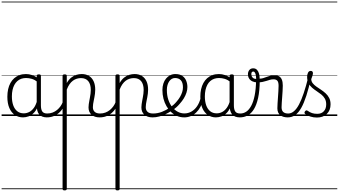

<svg xmlns="http://www.w3.org/2000/svg" viewBox="-20 -1435 4192 2375"><path d="M265 17Q209 17 165 -12Q121 -41 96 -98Q71 -155 71 -238Q71 -288 80.5 -331Q90 -374 109 -408.5Q128 -443 156 -467.5Q184 -492 220 -505.5Q256 -519 301 -519Q339 -519 376 -506.5Q413 -494 448 -470V-419Q409 -449 373.5 -459.5Q338 -470 302 -470Q270 -470 243 -460.5Q216 -451 194.5 -432Q173 -413 158 -385.5Q143 -358 135 -322Q127 -286 127 -242Q127 -180 143.5 -133Q160 -86 193 -59.5Q226 -33 274 -33Q308 -33 340.5 -49Q373 -65 399.5 -101.5Q426 -138 442 -202L461 -159Q440 -85 406 -47Q372 -9 335 4Q298 17 265 17ZM560 17Q527 17 502.5 7Q478 -3 463 -22Q448 -41 441 -69Q434 -97 434 -132V-495Q434 -506 440.5 -510.5Q447 -515 461 -515Q474 -515 480 -510.5Q486 -506 486 -496V-133Q486 -81 503 -56Q520 -31 566 -31Q573 -31 577.5 -23.5Q582 -16 581.5 -7Q581 2 576 9.5Q571 17 560 17ZM0 895H622V905H0ZM0 -20H622V0H0ZM0 -505H622V-500H0ZM0 -1415H622V-1405H0Z M557 17Q546 17 540.5 9.5Q535 2 535.5 -7Q536 -16 543 -23.5Q550 -31 563 -31Q600 -31 631 -43Q662 -55 686 -75Q710 -95 728 -120Q746 -145 756 -172Q760 -183 769 -182.5Q778 -182 784 -174.5Q790 -167 787 -157Q776 -124 756 -93Q736 -62 707.5 -37Q679 -12 641 2.5Q603 17 557 17ZM622 895V905ZM622 -20V0ZM622 -505V-500ZM622 -1415V-1405Z M779 920Q766 920 760 915.5Q754 911 754 901V-496Q754 -506 760.5 -510.5Q767 -515 780 -515Q794 -515 800 -510.5Q806 -506 806 -496V-408Q830 -450 860.5 -474.5Q891 -499 924.5 -509Q958 -519 991 -519Q1042 -519 1079.5 -496.5Q1117 -474 1137.5 -431Q1158 -388 1158 -325Q1158 -301 1155 -278Q1152 -255 1148 -233Q1144 -211 1139.5 -190Q1135 -169 1132 -148.5Q1129 -128 1129 -109Q1129 -72 1151.5 -51.5Q1174 -31 1219 -31Q1228 -31 1232.5 -23.5Q1237 -16 1236.5 -7Q1236 2 1230 9.5Q1224 17 1212 17Q1149 17 1112 -16Q1075 -49 1075 -107Q1075 -126 1078 -146.5Q1081 -167 1085 -188.5Q1089 -210 1093 -232Q1097 -254 1100 -276.5Q1103 -299 1103 -322Q1103 -393 1072 -431Q1041 -469 982 -469Q956 -469 930.5 -461.5Q905 -454 882 -437Q859 -420 840 -393Q821 -366 806 -327V901Q806 911 799.5 915.5Q793 920 779 920ZM622 895H1276V905H622ZM622 -20H1276V0H622ZM622 -505H1276V-500H622ZM622 -1415H1276V-1405H622Z M1211 17Q1200 17 1194.5 9.5Q1189 2 1189.5 -7Q1190 -16 1197 -23.5Q1204 -31 1217 -31Q1254 -31 1285 -43Q1316 -55 1340 -75Q1364 -95 1382 -120Q1400 -145 1410 -172Q1414 -183 1423 -182.5Q1432 -182 1438 -174.5Q1444 -167 1441 -157Q1430 -124 1410 -93Q1390 -62 1361.5 -37Q1333 -12 1295 2.5Q1257 17 1211 17ZM1276 895V905ZM1276 -20V0ZM1276 -505V-500ZM1276 -1415V-1405Z M1433 920Q1420 920 1414 915.5Q1408 911 1408 901V-496Q1408 -506 1414.5 -510.5Q1421 -515 1434 -515Q1448 -515 1454 -510.5Q1460 -506 1460 -496V-408Q1484 -450 1514.5 -474.5Q1545 -499 1578.5 -509Q1612 -519 1645 -519Q1696 -519 1733.5 -496.5Q1771 -474 1791.5 -431Q1812 -388 1812 -325Q1812 -301 1809 -278Q1806 -255 1802 -233Q1798 -211 1793.5 -190Q1789 -169 1786 -148.5Q1783 -128 1783 -109Q1783 -72 1805.5 -51.5Q1828 -31 1873 -31Q1882 -31 1886.5 -23.5Q1891 -16 1890.5 -7Q1890 2 1884 9.5Q1878 17 1866 17Q1803 17 1766 -16Q1729 -49 1729 -107Q1729 -126 1732 -146.5Q1735 -167 1739 -188.5Q1743 -210 1747 -232Q1751 -254 1754 -276.5Q1757 -299 1757 -322Q1757 -393 1726 -431Q1695 -469 1636 -469Q1610 -469 1584.5 -461.5Q1559 -454 1536 -437Q1513 -420 1494 -393Q1475 -366 1460 -327V901Q1460 911 1453.5 915.5Q1447 920 1433 920ZM1276 895H1930V905H1276ZM1276 -20H1930V0H1276ZM1276 -505H1930V-500H1276ZM1276 -1415H1930V-1405H1276Z M1868 17Q1855 17 1849.5 9.5Q1844 2 1845.5 -7Q1847 -16 1854.5 -23.5Q1862 -31 1874 -31Q1930 -31 1984 -52Q2038 -73 2082 -105Q2090 -110 2096.5 -107Q2103 -104 2107.5 -96.5Q2112 -89 2112 -80.5Q2112 -72 2105 -67Q2071 -43 2031 -24Q1991 -5 1949.5 6Q1908 17 1868 17ZM1930 895V905ZM1930 -20V0ZM1930 -505V-500ZM1930 -1415V-1405Z M2085 -106Q2108 -122 2128.5 -140.5Q2149 -159 2166 -180Q2190 -207 2207 -236.5Q2224 -266 2233.5 -295.5Q2243 -325 2243 -355Q2243 -414 2217 -442Q2191 -470 2145 -470Q2135 -470 2129.5 -477.5Q2124 -485 2125 -494.5Q2126 -504 2132 -511.5Q2138 -519 2149 -519Q2202 -519 2235 -496.5Q2268 -474 2283 -437Q2298 -400 2298 -358Q2298 -324 2286.5 -288.5Q2275 -253 2254 -218.5Q2233 -184 2204 -152Q2185 -129 2161.5 -108Q2138 -87 2113 -69ZM1930 895H2374V905H1930ZM1930 -20H2374V0H1930ZM1930 -505H2374V-500H1930ZM1930 -1415H2374V-1405H1930Z M2259 17Q2212 17 2171.5 0Q2131 -17 2097.5 -48Q2064 -79 2039.5 -121.5Q2015 -164 2002 -214.5Q1989 -265 1989 -321Q1989 -364 2000.5 -400.5Q2012 -437 2034 -463.5Q2056 -490 2085 -504.5Q2114 -519 2149 -519Q2160 -519 2165 -511.5Q2170 -504 2169 -494.5Q2168 -485 2162 -477.5Q2156 -470 2145 -470Q2123 -470 2105 -459.5Q2087 -449 2073.5 -429.5Q2060 -410 2052 -383Q2044 -356 2044 -323Q2044 -257 2061.5 -203.5Q2079 -150 2109.5 -111.5Q2140 -73 2179 -52.5Q2218 -32 2260 -32Q2308 -32 2348 -55Q2388 -78 2416.5 -119Q2445 -160 2460 -216Q2462 -224 2471 -225.5Q2480 -227 2487.5 -222.5Q2495 -218 2493 -208Q2482 -156 2460 -114.5Q2438 -73 2407 -43.5Q2376 -14 2338.5 1.5Q2301 17 2259 17ZM2374 895V905ZM2374 -20V0ZM2374 -505V-500ZM2374 -1415V-1405Z M2651 17Q2596 17 2552 -12Q2508 -41 2483 -98Q2458 -155 2458 -238Q2458 -288 2467.5 -331Q2477 -374 2496 -408.5Q2515 -443 2542.5 -467.5Q2570 -492 2606.5 -505.5Q2643 -519 2688 -519Q2726 -519 2762.5 -506.5Q2799 -494 2835 -470V-419Q2795 -449 2760 -459.5Q2725 -470 2689 -470Q2657 -470 2629.5 -460.5Q2602 -451 2580.5 -432Q2559 -413 2544.5 -385.5Q2530 -358 2522 -322Q2514 -286 2514 -242Q2514 -180 2530.5 -133Q2547 -86 2579.5 -59.5Q2612 -33 2661 -33Q2695 -33 2727 -49Q2759 -65 2785.5 -101.5Q2812 -138 2829 -202L2847 -159Q2826 -85 2792.5 -47Q2759 -9 2721.5 4Q2684 17 2651 17ZM2947 17Q2913 17 2889 7Q2865 -3 2850 -22Q2835 -41 2827.5 -69Q2820 -97 2820 -132V-495Q2820 -506 2827 -510.5Q2834 -515 2848 -515Q2861 -515 2867 -510.5Q2873 -506 2873 -496V-133Q2873 -81 2890 -56Q2907 -31 2953 -31Q2960 -31 2964 -23.5Q2968 -16 2967.5 -7Q2967 2 2962.5 9.5Q2958 17 2947 17ZM2374 895H3009V905H2374ZM2374 -20H3009V0H2374ZM2374 -505H3009V-500H2374ZM2374 -1415H3009V-1405H2374Z M2947 17Q2934 17 2928.5 9.5Q2923 2 2924.5 -7Q2926 -16 2933.5 -23.5Q2941 -31 2953 -31Q2992 -31 3026 -53.5Q3060 -76 3087 -125Q3114 -174 3130 -253.5Q3146 -333 3148 -447Q3148 -453 3155 -456Q3162 -459 3170.5 -458Q3179 -457 3186 -452.5Q3193 -448 3193 -438Q3192 -312 3173 -225Q3154 -138 3121 -84.5Q3088 -31 3043.5 -7Q2999 17 2947 17ZM3009 895H3034V905H3009ZM3009 -20H3034V0H3009ZM3009 -505H3034V-500H3009ZM3009 -1415H3034V-1405H3009Z M3538 17Q3513 17 3490 11Q3467 5 3449 -8.5Q3431 -22 3421 -43.5Q3411 -65 3411 -95Q3411 -123 3413.5 -158Q3416 -193 3418.5 -231.5Q3421 -270 3423.5 -306.5Q3426 -343 3426 -374Q3426 -419 3410.5 -436.5Q3395 -454 3364 -454Q3341 -454 3320 -448Q3299 -442 3276.5 -434.5Q3254 -427 3227 -421.5Q3200 -416 3164 -416Q3129 -416 3102.5 -428.5Q3076 -441 3061.5 -463.5Q3047 -486 3047 -517Q3047 -547 3064 -568.5Q3081 -590 3112 -590Q3142 -590 3160 -570Q3178 -550 3185 -520.5Q3192 -491 3192 -462Q3214 -462 3235.5 -468.5Q3257 -475 3278.5 -483.5Q3300 -492 3323.5 -498Q3347 -504 3373 -504Q3409 -504 3432 -491Q3455 -478 3466.5 -449.5Q3478 -421 3478 -376Q3478 -345 3475.5 -308.5Q3473 -272 3470.5 -235Q3468 -198 3465.5 -165Q3463 -132 3463 -108Q3463 -68 3484 -49.5Q3505 -31 3544 -31Q3555 -31 3560 -23.5Q3565 -16 3564.5 -7Q3564 2 3557.5 9.5Q3551 17 3538 17ZM3149 -459Q3149 -479 3145.5 -500Q3142 -521 3134 -535.5Q3126 -550 3113 -550Q3100 -550 3094.5 -541.5Q3089 -533 3089 -518Q3089 -494 3104 -476.5Q3119 -459 3149 -459ZM3034 895H3602V905H3034ZM3034 -20H3602V0H3034ZM3034 -505H3602V-500H3034ZM3034 -1415H3602V-1405H3034Z M3540 17Q3527 17 3521.5 9.5Q3516 2 3517.5 -7Q3519 -16 3526.5 -23.5Q3534 -31 3546 -31Q3583 -31 3616.5 -59.5Q3650 -88 3679.5 -144Q3709 -200 3737 -283.5Q3765 -367 3792 -476Q3795 -487 3804 -488Q3813 -489 3821 -483.5Q3829 -478 3826 -467Q3799 -343 3769.5 -251.5Q3740 -160 3706.5 -100.5Q3673 -41 3632 -12Q3591 17 3540 17ZM3602 895V905ZM3602 -20V0ZM3602 -505V-500ZM3602 -1415V-1405Z M3900 19Q3858 19 3820 7Q3782 -5 3753 -27Q3747 -33 3746.5 -41.5Q3746 -50 3754 -59Q3761 -68 3768.5 -69.5Q3776 -71 3785 -65Q3813 -45 3840.5 -36Q3868 -27 3905 -27Q3956 -27 3985.5 -58.5Q4015 -90 4015 -144Q4015 -186 3998 -215.5Q3981 -245 3954 -266.5Q3927 -288 3897 -307.5Q3867 -327 3840 -350.5Q3813 -374 3796 -406Q3779 -438 3779 -485Q3779 -511 3789.5 -534.5Q3800 -558 3824 -558Q3837 -558 3844 -550.5Q3851 -543 3851 -530Q3851 -519 3845.5 -499.5Q3840 -480 3830 -456Q3831 -427 3849 -404.5Q3867 -382 3894 -363.5Q3921 -345 3951 -325Q3981 -305 4008 -280.5Q4035 -256 4052 -223Q4069 -190 4069 -144Q4069 -71 4023 -26Q3977 19 3900 19ZM3602 895H4152V905H3602ZM3602 -20H4152V0H3602ZM3602 -505H4152V-500H3602ZM3602 -1415H4152V-1405H3602Z"/></svg>

Font: Playwrite BE WAL Guides
Style: Regular
Weight: 400
Designer: Veronika Burian, José Scaglione
Foundry: TypeTogether
Version: Version 1.003